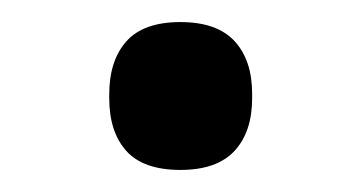

<svg xmlns="http://www.w3.org/2000/svg" viewBox="-20 -679 328 174"><path d="M143.5 -525Q176.5 -525 192.5 -542.2Q208.5 -559.5 208.5 -590V-594Q208.5 -624.5 192.5 -641.8Q176.5 -659 143.5 -659Q110 -659 94.5 -641.5Q79 -624 79 -593.5V-590Q79 -559.5 94.5 -542.2Q110 -525 143.5 -525Z"/></svg>

Font: Anek Devanagari Medium
Style: Regular
Weight: 500
Designer: Kailash Malviya (Devanagari) & Yesha Goshar (Latin)
Foundry: Ek Type
Version: Version 1.003